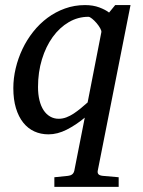

<svg xmlns="http://www.w3.org/2000/svg" viewBox="-20 -514 562 752"><path d="M377 -388.2Q377.9 -393.6 372.3 -403.6Q366.7 -413.6 358.2 -423.6Q349.6 -433.6 340.6 -440.9Q331.5 -448.2 326.2 -448.2Q285.2 -448.2 249.3 -427.2Q213.4 -406.2 186.5 -369.1Q159.7 -332 144.3 -281.7Q128.9 -231.4 128.9 -172.9Q128.9 -144.5 134.5 -121.6Q140.1 -98.6 150.6 -82.5Q161.1 -66.4 176.3 -57.6Q191.4 -48.8 210 -48.8Q225.1 -48.8 240 -54.4Q254.9 -60.1 268.8 -69.3Q282.7 -78.6 296.4 -89.8Q310.1 -101.1 323.2 -112.8ZM362.8 154.8Q361.3 163.1 365.5 168.2Q369.6 173.3 382.8 174.8L444.8 180.2V217.8H192.9V180.2L246.1 174.8Q255.9 173.8 262.2 169.2Q268.6 164.6 271 154.8L312 -53.2Q277.3 -24.4 241.2 -6.1Q205.1 12.2 169.9 12.2Q139.6 12.2 114.5 0.7Q89.4 -10.7 71 -33.7Q52.7 -56.6 42.5 -90.3Q32.2 -124 32.2 -168.9Q32.2 -207.5 41.5 -246.6Q50.8 -285.6 67.9 -321.8Q85 -357.9 109.9 -389.4Q134.8 -420.9 166 -444.1Q197.3 -467.3 234.4 -480.7Q271.5 -494.1 313 -494.1Q344.7 -494.1 369.1 -484.9Q393.6 -475.6 407.2 -464.8L431.2 -494.1H491.2Z"/></svg>

Font: Charis SIL Viet
Style: Italic
Weight: 400
Italic angle: -11°
Foundry: SIL International
Version: Version 5.000